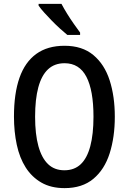

<svg xmlns="http://www.w3.org/2000/svg" viewBox="-20 -960 664 990"><path d="M572 -358Q572 -253 545.5 -169.5Q519 -86 461.5 -38Q404 10 313 10Q243 10 193.5 -18.5Q144 -47 112.5 -96.5Q81 -146 66.5 -213.5Q52 -281 52 -359Q52 -478 80.5 -559Q109 -640 167 -682Q225 -724 313 -724Q404 -724 461.5 -676Q519 -628 545.5 -545.5Q572 -463 572 -358ZM161 -358Q161 -268 178 -206.5Q195 -145 228 -113.5Q261 -82 312 -82Q363 -82 396 -113Q429 -144 445.5 -206Q462 -268 462 -358Q462 -494 425.5 -564Q389 -634 313 -634Q261 -634 227.5 -602.5Q194 -571 177.5 -509.5Q161 -448 161 -358ZM297 -940Q309 -917 326 -889.5Q343 -862 361 -836.5Q379 -811 393 -792V-780H327Q311 -793 290 -812Q269 -831 247.5 -853Q226 -875 208 -895Q190 -915 179 -931V-940Z"/></svg>

Font: Noto Sans Bengali Condensed Medium
Style: Regular
Weight: 500
Width: 3
Designer: Jelle Bosma - Monotype Design Team
Foundry: Monotype Imaging Inc.
Version: Version 2.003